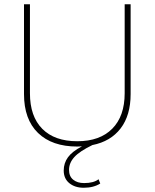

<svg xmlns="http://www.w3.org/2000/svg" viewBox="-20 -680 728 904"><path d="M595 -660V-237Q595 -137 548 -75.5Q501 -14 415 3Q355 32 330 59.5Q305 87 305 120Q305 150 324.5 166Q344 182 376 182Q421 182 444 164L452 184Q421 204 374 204Q333 204 306.5 182.5Q280 161 280 123Q280 88 300 60.5Q320 33 366 9Q359 10 344 10Q225 10 159 -54Q93 -118 93 -237V-660H121V-241Q121 -132 179 -73.5Q237 -15 344 -15Q450 -15 508.5 -74Q567 -133 567 -241V-660Z"/></svg>

Font: Work Sans ExtraLight
Style: Regular
Weight: 280
Designer: Wei Huang
Foundry: Wei Huang
Version: Version 1.500